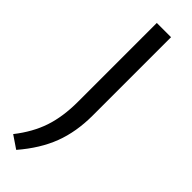

<svg xmlns="http://www.w3.org/2000/svg" viewBox="-276 -548 786 786"><g transform="rotate(45 117.0 -155.0)"><path d="M-12.5 195Q37.5 131.5 59.5 65.8Q81.5 0 81.5 -85V-542.5H164V-89Q164 5.5 135.2 81.2Q106.5 157 42 232Z"/></g></svg>

Font: Encode Sans Semi Expanded
Style: Regular
Weight: 400
Width: 6
Designer: Multiple Designers
Foundry: Impallari Type
Version: Version 2.000